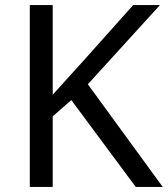

<svg xmlns="http://www.w3.org/2000/svg" viewBox="-20 -734 659 754"><path d="M619 0 325 -403 608 -714H503L310 -498C269 -452 227 -407 187 -362V-714H97V0H187V-277L260 -341L513 0Z"/></svg>

Font: Noto Sans Nandinagari
Style: Regular
Weight: 400
Designer: Ek Type
Foundry: Ek Type
Version: Version 1.002